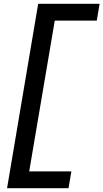

<svg xmlns="http://www.w3.org/2000/svg" viewBox="-20 -843 542 1006"><path d="M17 143 180 -823H502L487 -735H267L133 55H354L339 143Z"/></svg>

Font: iosevka_custom_sans_ss08 SmBd
Style: Italic
Weight: 600
Italic angle: -10°
Designer: Belleve Invis
Foundry: Belleve Invis
Version: Version 10.3.0; ttfautohint (v1.8.3)